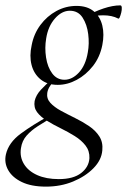

<svg xmlns="http://www.w3.org/2000/svg" viewBox="-64 -414 474 715"><path d="M107 281Q53 281 17.5 264Q-18 247 -33.5 219.5Q-49 192 -42 161Q-32 117 13.5 83.5Q59 50 118 18L125 26Q102 40 77.5 55.5Q53 71 35.5 90.5Q18 110 14 138Q9 170 25 196.5Q41 223 74.5 238Q108 253 155 253Q209 253 238 230.5Q267 208 269 175Q270 148 254.5 128Q239 108 214 92.5Q189 77 161.5 63.5Q134 50 110.5 35.5Q87 21 74 3.5Q61 -14 65 -38Q70 -60 88.5 -80Q107 -100 134 -123L144 -115Q133 -109 123.5 -95.5Q114 -82 112 -68Q109 -47 123.5 -31Q138 -15 163 -1.5Q188 12 215.5 25.5Q243 39 267.5 55.5Q292 72 306 94Q320 116 317 146Q314 182 284 212.5Q254 243 208 262Q162 281 107 281ZM151 -98Q112 -98 87 -118.5Q62 -139 53.5 -172.5Q45 -206 54 -246Q62 -288 86.5 -321Q111 -354 146 -373Q181 -392 221 -392Q261 -392 285 -372Q309 -352 317 -319Q325 -286 317 -246Q308 -201 282 -168Q256 -135 221.5 -116.5Q187 -98 151 -98ZM176 -117Q205 -117 230 -144Q255 -171 263 -219Q269 -251 264.5 -287Q260 -323 243.5 -348.5Q227 -374 196 -374Q166 -374 140.5 -345Q115 -316 108 -271Q102 -236 107.5 -200Q113 -164 130.5 -140.5Q148 -117 176 -117ZM258 -346 257 -353Q287 -371 321.5 -382.5Q356 -394 384 -394Q389 -394 389.5 -385.5Q390 -377 387.5 -367Q385 -357 382 -350Q379 -343 376 -345Q353 -357 320 -357Q287 -357 258 -346Z"/></svg>

Font: Cormorant
Style: Italic
Weight: 400
Italic angle: -10°
Designer: Christian Thalmann (Catharsis Fonts)
Foundry: Catharsis Fonts
Version: Version 4.000